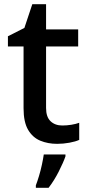

<svg xmlns="http://www.w3.org/2000/svg" viewBox="-20 -680 425 921"><path d="M279 -78Q300 -78 322 -81.5Q344 -85 360 -91V-9Q343 -1 313.5 4.5Q284 10 254 10Q210 10 173.5 -5Q137 -20 115 -57Q93 -94 93 -161V-457H18V-506L97 -546L135 -660H201V-539H355V-457H201V-162Q201 -119 222.5 -98.5Q244 -78 279 -78ZM294 70Q284 99 262 142.5Q240 186 213 221H152V209Q159 191 167 164.5Q175 138 181 110Q187 82 190 61H294Z"/></svg>

Font: Noto Sans Sora Sompeng Medium
Style: Regular
Weight: 500
Designer: Monotype Design Team. David Williams.
Foundry: Monotype Imaging Inc.
Version: Version 2.101; ttfautohint (v1.8.4.7-5d5b)